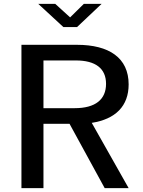

<svg xmlns="http://www.w3.org/2000/svg" viewBox="-20 -974 742 994"><path d="M91 0H205V-333H340L522 0H646L455 -338C578 -357 646 -425 646 -537C646 -675 544 -742 379 -742H91ZM367 -414H205V-661H373C474 -661 529 -620 529 -540C529 -459 474 -414 367 -414ZM414 -954 343 -884 266 -954H178L308 -834H379L506 -954Z"/></svg>

Font: Bisquit Text
Style: Regular
Weight: 400
Version: Version 1.004;Glyphs 3.2.3 (3260)